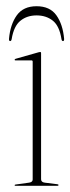

<svg xmlns="http://www.w3.org/2000/svg" viewBox="-20 -597 226 617"><path d="M112 -426V-21Q112 -11.5 124 -10L164 -5Q168 -5 168 -2Q168 0 165 0H29Q27 0 27 -2Q27 -3.5 30 -4L73 -10Q85 -11.5 85 -20V-399Q85 -403 81 -403H29Q27 -403 27 -405Q27 -406.5 30 -408L104 -429Q107 -430 109 -430Q112 -430 112 -426ZM97.5 -547.5Q67 -547.5 45.8 -530.5Q24.5 -513.5 17.5 -471.5Q16.5 -465 12.5 -465Q8.5 -465 9 -472.5Q13 -518.5 34 -547.8Q55 -577 97.5 -577Q140.5 -577 161.2 -547.8Q182 -518.5 186 -472.5Q186.5 -465 182.5 -465Q178.5 -465 177.5 -471.5Q171 -513.5 149.8 -530.5Q128.5 -547.5 97.5 -547.5Z"/></svg>

Font: Fraunces 144pt S000 Thin
Style: Regular
Weight: 100
Version: Version 1.000; ttfautohint (v1.8.3)